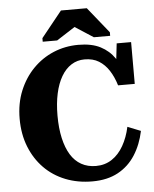

<svg xmlns="http://www.w3.org/2000/svg" viewBox="-60 -960 821 1021"><g transform="rotate(-5 350.0 -450.0)"><path d="M406 -640Q367 -640 335.5 -620Q304 -600 282 -562.5Q260 -525 248.5 -472.5Q237 -420 237 -355Q237 -287 249 -234Q261 -181 283.5 -144.5Q306 -108 340 -89Q374 -70 418 -70Q466 -70 503 -94.5Q540 -119 565 -163Q590 -207 602 -263L672 -235Q657 -163 621.5 -107.5Q586 -52 529 -21Q472 10 392 10Q314 10 248.5 -16Q183 -42 135.5 -90.5Q88 -139 61.5 -206Q35 -273 35 -355Q35 -437 62.5 -504Q90 -571 137.5 -619.5Q185 -668 247 -694Q309 -720 380 -720Q451 -720 497.5 -696Q544 -672 572.5 -630Q601 -588 617 -534L565 -544L584 -710H661V-487H572Q558 -533 536 -567Q514 -601 482.5 -620.5Q451 -640 406 -640ZM442 -910H304L193 -772V-753H270L413 -845H324L466 -753H553V-772Z"/></g></svg>

Font: Roboto Serif 36pt
Style: Bold
Weight: 700
Version: Version 1.008